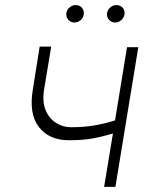

<svg xmlns="http://www.w3.org/2000/svg" viewBox="-20 -730 611 750"><path d="M520.2 -545.5 430.8 0H386.7L421.2 -208.8Q379.6 -196 341.4 -189.1Q303.3 -182.2 248.9 -182.2Q172.2 -182.2 132.3 -233.3Q92.3 -284.4 108.3 -380.7L134.9 -547.9H180L152.3 -380.7Q144.5 -331.7 158.6 -298.8Q172.6 -266 199.6 -249.5Q226.6 -233 257.1 -233Q307.9 -233 349.4 -240.2Q391 -247.5 429.3 -259.6L476.2 -545.5ZM429.7 -642Q414.8 -642 405.2 -653.6Q395.6 -665.1 398.4 -680Q400.6 -692.5 411.2 -701.3Q421.9 -710.2 434.3 -710.2Q450.3 -710.2 459.7 -699.2Q469.1 -688.2 465.9 -672.2Q463.4 -660.2 453.3 -651.1Q443.2 -642 429.7 -642ZM270.6 -642Q255.7 -642 246.3 -653.4Q236.9 -664.8 239.3 -680Q241.5 -692.5 252.1 -701.3Q262.8 -710.2 275.2 -710.2Q291.2 -710.2 300.4 -699.2Q309.7 -688.2 306.8 -672.2Q305.4 -660.5 294.7 -651.3Q284.1 -642 270.6 -642Z"/></svg>

Font: Inter Extra Light  BETA
Style: Italic
Weight: 200
Italic angle: 9.39999°
Designer: Rasmus Andersson
Foundry: rsms
Version: Version 3.011;git-f93a4a705